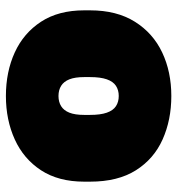

<svg xmlns="http://www.w3.org/2000/svg" viewBox="5 -590 600 650"><g transform="rotate(-90 305.0 -265.0)"><path d="M305 15Q224 15 158 -14.5Q92 -44 53.5 -105Q15 -166 15 -260V-280Q15 -367 53.5 -426Q92 -485 158 -515Q224 -545 305 -545Q387 -545 452.5 -515Q518 -485 556.5 -426Q595 -367 595 -280V-260Q595 -170 556.5 -108.5Q518 -47 452.5 -16Q387 15 305 15ZM305 -163Q325 -163 339.5 -172.5Q354 -182 361.5 -203.5Q369 -225 369 -260V-280Q369 -311 361.5 -330Q354 -349 339.5 -358Q325 -367 305 -367Q285 -367 270.5 -358Q256 -349 248.5 -330Q241 -311 241 -280V-260Q241 -225 248.5 -203.5Q256 -182 270.5 -172.5Q285 -163 305 -163Z"/></g></svg>

Font: Golos Text Black
Style: Regular
Weight: 900
Designer: A.Korolkova, Vitaly Kuzmin
Foundry: ParaType Ltd
Version: Version 2.004